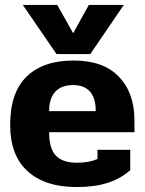

<svg xmlns="http://www.w3.org/2000/svg" viewBox="-20 -739 583 774"><path d="M72 -719H211L275 -605L338 -719H479L344 -521H208ZM21 -236Q21 -366 87.5 -430.5Q154 -495 277 -495Q397 -495 459.5 -429.5Q522 -364 522 -254V-206H178Q178 -141 205 -112Q232 -83 290 -83Q339 -83 373 -98V-135H505V-53Q467 -19 414.5 -2Q362 15 288 15Q162 15 91.5 -48.5Q21 -112 21 -236ZM366 -291Q366 -343 343 -369.5Q320 -396 275 -396Q227 -396 202.5 -369Q178 -342 178 -291Z"/></svg>

Font: Pridi SemiBold
Style: Regular
Weight: 600
Designer: Katatrad Team
Foundry: CadsonDemak
Version: Version 1.001